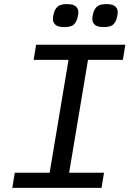

<svg xmlns="http://www.w3.org/2000/svg" viewBox="-20 -916 640 936"><path d="M40 0 52 -74H222L314 -624H144L156 -698H591L579 -624H409L317 -74H487L475 0ZM294 -784Q262 -784 250 -795.5Q238 -807 238 -823Q238 -828 239 -835.5Q240 -843 242 -850Q247 -871 260.5 -883.5Q274 -896 306 -896Q338 -896 350 -884.5Q362 -873 362 -857Q362 -852 361 -845Q360 -838 358 -830Q353 -809 340 -796.5Q327 -784 294 -784ZM486 -784Q454 -784 442 -795.5Q430 -807 430 -823Q430 -828 431 -835.5Q432 -843 434 -850Q439 -871 452.5 -883.5Q466 -896 498 -896Q530 -896 542 -884.5Q554 -873 554 -857Q554 -852 553 -845Q552 -838 550 -830Q545 -809 532 -796.5Q519 -784 486 -784Z"/></svg>

Font: IBM Plex Mono Text
Style: Italic
Weight: 450
Italic angle: -9°
Monospace: yes
Designer: Mike Abbink, Paul van der Laan, Pieter van Rosmalen
Foundry: Bold Monday
Version: Version 2.1